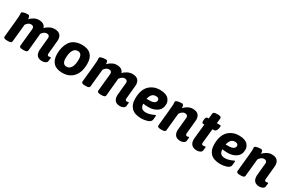

<svg xmlns="http://www.w3.org/2000/svg" viewBox="130 -1833 4540 3024"><g transform="rotate(30 2399.5 -321.0)"><path d="M819 -115Q827 -115 827 -104Q827 -85 820 -44Q816 -19 789 -5.5Q762 8 732 8Q611 8 611 -119Q611 -132 622.5 -242.5Q634 -353 634 -359Q634 -409 580 -409Q533 -409 494 -352L463 -30Q460 2 400 2H372Q344 2 329.5 -7Q315 -16 315 -29Q348 -349 348 -359Q348 -409 294 -409Q247 -409 208 -351L176 -30Q173 2 113 2H85Q57 2 42.5 -7Q28 -16 28 -29Q66 -400 66 -428Q66 -441 65 -459.5Q64 -478 64 -484Q64 -500 97 -510Q130 -520 180 -520Q209 -520 213 -455Q240 -486 282 -508.5Q324 -531 367 -531Q471 -531 493 -454Q518 -485 563 -508Q608 -531 653 -531Q785 -531 785 -404Q785 -392 772.5 -271Q760 -150 760 -142Q760 -109 790 -109Q798 -109 808 -112Q818 -115 819 -115Z M1155 -531Q1262 -531 1317 -475Q1372 -419 1372 -311Q1372 -159 1299 -75.5Q1226 8 1098 8Q991 8 936 -48Q881 -104 881 -211Q881 -276 895 -330.5Q909 -385 939 -431.5Q969 -478 1024.5 -504.5Q1080 -531 1155 -531ZM1143 -414Q1090 -414 1060.5 -363.5Q1031 -313 1031 -218Q1031 -109 1110 -109Q1162 -109 1191.5 -159.5Q1221 -210 1221 -304Q1221 -414 1143 -414Z M2236 -115Q2244 -115 2244 -104Q2244 -85 2237 -44Q2233 -19 2206 -5.5Q2179 8 2149 8Q2028 8 2028 -119Q2028 -132 2039.5 -242.5Q2051 -353 2051 -359Q2051 -409 1997 -409Q1950 -409 1911 -352L1880 -30Q1877 2 1817 2H1789Q1761 2 1746.5 -7Q1732 -16 1732 -29Q1765 -349 1765 -359Q1765 -409 1711 -409Q1664 -409 1625 -351L1593 -30Q1590 2 1530 2H1502Q1474 2 1459.5 -7Q1445 -16 1445 -29Q1483 -400 1483 -428Q1483 -441 1482 -459.5Q1481 -478 1481 -484Q1481 -500 1514 -510Q1547 -520 1597 -520Q1626 -520 1630 -455Q1657 -486 1699 -508.5Q1741 -531 1784 -531Q1888 -531 1910 -454Q1935 -485 1980 -508Q2025 -531 2070 -531Q2202 -531 2202 -404Q2202 -392 2189.5 -271Q2177 -150 2177 -142Q2177 -109 2207 -109Q2215 -109 2225 -112Q2235 -115 2236 -115Z M2767 -386Q2767 -294 2702 -248.5Q2637 -203 2552 -203Q2497 -203 2448 -210Q2452 -152 2478 -130.5Q2504 -109 2553 -109Q2588 -109 2624 -120Q2660 -131 2682.5 -142Q2705 -153 2708 -153Q2716 -153 2716 -139Q2716 -138 2715 -122Q2714 -106 2712 -87.5Q2710 -69 2708 -62Q2697 -25 2643 -8.5Q2589 8 2534 8Q2415 8 2356.5 -50Q2298 -108 2298 -212Q2298 -375 2375 -453Q2452 -531 2573 -531Q2630 -531 2671 -516Q2712 -501 2731.5 -477Q2751 -453 2759 -431Q2767 -409 2767 -386ZM2455 -302H2503Q2567 -302 2595 -321.5Q2623 -341 2623 -367Q2623 -414 2563 -414Q2480 -414 2455 -302Z M3333 -115Q3341 -115 3341 -104Q3341 -85 3334 -44Q3330 -19 3303 -5.5Q3276 8 3246 8Q3125 8 3125 -119Q3125 -132 3136.5 -242.5Q3148 -353 3148 -359Q3148 -409 3094 -409Q3045 -409 3006 -348L2974 -30Q2971 2 2911 2H2883Q2855 2 2840.5 -7Q2826 -16 2826 -29Q2864 -400 2864 -428Q2864 -441 2863 -459.5Q2862 -478 2862 -484Q2862 -500 2895 -510Q2928 -520 2978 -520Q3009 -520 3011 -453Q3037 -485 3080 -508Q3123 -531 3167 -531Q3299 -531 3299 -404Q3299 -392 3286.5 -271Q3274 -150 3274 -142Q3274 -109 3304 -109Q3312 -109 3322 -112Q3332 -115 3333 -115Z M3559 -650Q3587 -650 3601.5 -641Q3616 -632 3616 -619L3606 -523H3665Q3675 -523 3678 -518.5Q3681 -514 3681 -503Q3681 -470 3665.5 -438Q3650 -406 3623 -406H3594Q3566 -145 3566 -142Q3566 -109 3596 -109Q3607 -109 3620 -112Q3633 -115 3634 -115Q3642 -115 3642 -104Q3642 -85 3635 -44Q3631 -19 3604 -5.5Q3577 8 3547 8Q3417 8 3417 -125L3446 -406H3426Q3400 -406 3400 -442Q3400 -523 3438 -523H3458L3468 -618Q3471 -650 3531 -650Z M4205 -386Q4205 -294 4140 -248.5Q4075 -203 3990 -203Q3935 -203 3886 -210Q3890 -152 3916 -130.5Q3942 -109 3991 -109Q4026 -109 4062 -120Q4098 -131 4120.5 -142Q4143 -153 4146 -153Q4154 -153 4154 -139Q4154 -138 4153 -122Q4152 -106 4150 -87.5Q4148 -69 4146 -62Q4135 -25 4081 -8.5Q4027 8 3972 8Q3853 8 3794.5 -50Q3736 -108 3736 -212Q3736 -375 3813 -453Q3890 -531 4011 -531Q4068 -531 4109 -516Q4150 -501 4169.5 -477Q4189 -453 4197 -431Q4205 -409 4205 -386ZM3893 -302H3941Q4005 -302 4033 -321.5Q4061 -341 4061 -367Q4061 -414 4001 -414Q3918 -414 3893 -302Z M4771 -115Q4779 -115 4779 -104Q4779 -85 4772 -44Q4768 -19 4741 -5.5Q4714 8 4684 8Q4563 8 4563 -119Q4563 -132 4574.5 -242.5Q4586 -353 4586 -359Q4586 -409 4532 -409Q4483 -409 4444 -348L4412 -30Q4409 2 4349 2H4321Q4293 2 4278.5 -7Q4264 -16 4264 -29Q4302 -400 4302 -428Q4302 -441 4301 -459.5Q4300 -478 4300 -484Q4300 -500 4333 -510Q4366 -520 4416 -520Q4447 -520 4449 -453Q4475 -485 4518 -508Q4561 -531 4605 -531Q4737 -531 4737 -404Q4737 -392 4724.5 -271Q4712 -150 4712 -142Q4712 -109 4742 -109Q4750 -109 4760 -112Q4770 -115 4771 -115Z"/></g></svg>

Font: Asap
Style: Bold Italic
Weight: 700
Italic angle: -6°
Designer: Pablo Cosgaya
Foundry: Pablo Cosgaya
Version: Version 1.007;PS 001.007;hotconv 1.0.70;makeotf.lib2.5.58329